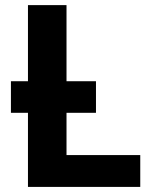

<svg xmlns="http://www.w3.org/2000/svg" viewBox="-20 -734 605 754"><path d="M89.8 0V-291H22.9V-415H89.8V-713.9H241.2V-415H356.9V-291H241.2V-125H530.8V0Z"/></svg>

Font: Open Sans
Style: Bold
Weight: 700
Designer: Monotype Design Team
Foundry: Monotype Imaging Inc.
Version: Version 3.000; ttfautohint (v1.8.4)